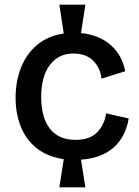

<svg xmlns="http://www.w3.org/2000/svg" viewBox="-20 -732 596 825"><path d="M235 73 254 -48Q182 -59 136 -96.5Q90 -134 68.5 -190Q47 -246 47 -312Q47 -383 70.5 -442Q94 -501 140 -539.5Q186 -578 254 -588L235 -712H347L328 -590Q406 -582 455.5 -538.5Q505 -495 518 -426L416 -394Q412 -438 381.5 -470Q351 -502 295 -502Q231 -502 194 -452.5Q157 -403 157 -315Q157 -227 194.5 -179Q232 -131 305 -131Q366 -131 397.5 -163.5Q429 -196 436 -245L533 -223Q520 -144 468 -98Q416 -52 328 -46L347 73Z"/></svg>

Font: Bricolage Grotesque 10pt Medium
Style: Regular
Weight: 500
Designer: Mathieu Triay
Foundry: Atelier Triay
Version: Version 1.000; ttfautohint (v1.8.4.7-5d5b);gftools[0.9.32]